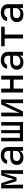

<svg xmlns="http://www.w3.org/2000/svg" viewBox="2095 -2695 610 4840"><g transform="rotate(-90 2400.0 -275.0)"><path d="M165 0V-87C165 -213 156 -403 152 -492L253 -164H350L449 -497C444 -400 435 -202 435 -87V0H529V-550H400L333 -341C319 -296 307 -251 303 -229C297 -251 286 -296 271 -340L200 -550H71V0Z M905 -560C786 -560 699 -496 690 -401H787C796 -445 842 -475 904 -475C974 -475 1015 -438 1015 -374V-322H855C736 -322 663 -259 663 -155C663 -53 733 10 849 10C943 10 1007 -32 1017 -102V0H1114V-377C1114 -490 1033 -560 905 -560ZM876 -67C804 -67 762 -102 762 -162C762 -217 798 -251 857 -251H1015V-176C1015 -112 957 -67 876 -67Z M1743 0V-550H1654V-80H1539V-550H1462V-80H1347V-550H1257L1259 0Z M2013 0 2231 -466C2226 -425 2219 -349 2219 -293V0H2312V-550H2187L1969 -82C1974 -124 1981 -201 1981 -258V-550H1888V0Z M2587 0V-237H2813V0H2912V-550H2813V-327H2587V-550H2488V0Z M3305 -560C3186 -560 3099 -496 3090 -401H3187C3196 -445 3242 -475 3304 -475C3374 -475 3415 -438 3415 -374V-322H3255C3136 -322 3063 -259 3063 -155C3063 -53 3133 10 3249 10C3343 10 3407 -32 3417 -102V0H3514V-377C3514 -490 3433 -560 3305 -560ZM3276 -67C3204 -67 3162 -102 3162 -162C3162 -217 3198 -251 3257 -251H3415V-176C3415 -112 3357 -67 3276 -67Z M3950 0V-462H4147V-550H3654V-462H3851V0Z M4505 -560C4386 -560 4299 -496 4290 -401H4387C4396 -445 4442 -475 4504 -475C4574 -475 4615 -438 4615 -374V-322H4455C4336 -322 4263 -259 4263 -155C4263 -53 4333 10 4449 10C4543 10 4607 -32 4617 -102V0H4714V-377C4714 -490 4633 -560 4505 -560ZM4476 -67C4404 -67 4362 -102 4362 -162C4362 -217 4398 -251 4457 -251H4615V-176C4615 -112 4557 -67 4476 -67Z"/></g></svg>

Font: Tekne LDO Medium
Style: Regular
Weight: 500
Monospace: yes
Designer: Alessio Laiso, Mario Rullo, Paolo Rosset
Foundry: Alessio Laiso
Version: Version 1.000;hotconv 1.0.109;makeotfexe 2.5.65596